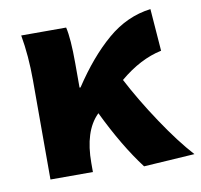

<svg xmlns="http://www.w3.org/2000/svg" viewBox="-70 -657 779 744"><g transform="rotate(-10 319.5 -285.0)"><path d="M638.7 0 438.5 12.7Q367.2 -81.1 299.8 -220.7L297.9 -218.8Q239.3 -160.2 239.3 -35.2V0H72.3V-391.6Q72.3 -486.3 57.6 -569.3H234.4Q245.1 -524.4 245.1 -426.8V-331.1H249Q320.3 -439.5 397.5 -505.4Q474.6 -571.3 568.4 -583L581.1 -417Q497.1 -399.4 416 -331.1Q460.9 -245.1 522.5 -152.8Q584 -60.5 638.7 0Z"/></g></svg>

Font: Gen Shin Gothic Heavy
Style: Bold
Weight: 900
Designer: [Source Han Sans]
Ryoko NISHIZUKA  (kana & ideographs); Paul D. Hunt (Latin, Greek & Cyrillic); Wenlong ZHANG  (bopomofo
Version: Version 1.002.20150607